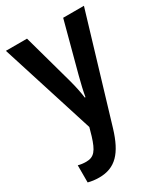

<svg xmlns="http://www.w3.org/2000/svg" viewBox="-193 -632 841 961"><g transform="rotate(-30 228.0 -151.5)"><path d="M2 -543 173 -4 160 42C138 113 119 139 73 139C57 139 41 137 27 133V232C46 237 66 240 90 240C184 240 235 184 272 62L453 -543H333L256 -254C245 -212 236 -174 231 -143H227C223 -177 214 -217 204 -254L124 -543Z"/></g></svg>

Font: Noto Sans Khmer Condensed SemiBold
Style: Regular
Weight: 600
Width: 3
Designer: Danh Hong and the Monotype Design Team
Foundry: Monotype Imaging Inc.
Version: Version 2.004